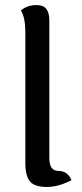

<svg xmlns="http://www.w3.org/2000/svg" viewBox="-20 -740 326 766"><path d="M167 5.9Q117.7 5.9 99.4 -16.4Q81.1 -38.6 81.1 -89.8V-613.8Q81.1 -668 63.5 -698.7Q89.4 -719.7 125 -719.7Q153.3 -719.7 165 -704.3Q176.8 -689 176.8 -658.2V-108.9Q176.8 -58.1 213.4 -58.1Q250 -58.1 265.1 -21Q212.9 5.9 167 5.9Z"/></svg>

Font: Bainsley
Style: Regular
Weight: 400
Designer: Paul James MIller
Foundry: High-Logic / Made with FontCreator
Version: Version 1.411;March 28, 2021;FontCreator 13.0.0.2683 64-bit